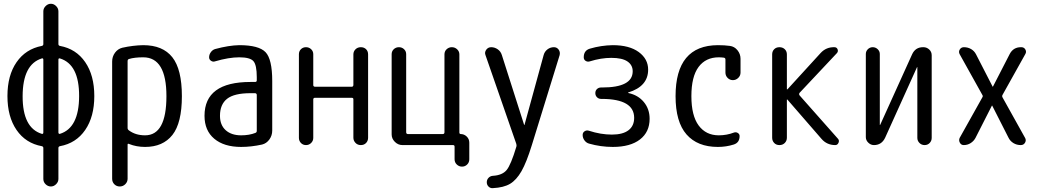

<svg xmlns="http://www.w3.org/2000/svg" viewBox="-20 -770 5540 1019"><path d="M202.1 -460Q100.6 -428.7 100.1 -259.8Q99.6 -90.8 202.1 -59.6Q210 -57.6 210 -67.4V-453.1Q210 -461.9 202.1 -460ZM290 -453.1V-67.4Q290 -58.6 297.9 -59.6Q399.4 -90.8 399.9 -259.8Q400.4 -428.7 297.9 -460Q290 -461.9 290 -453.1ZM202.1 5.9Q116.2 -9.8 67.9 -80.1Q19.5 -150.4 19.5 -260.3Q19.5 -370.1 67.9 -439.9Q116.2 -509.8 202.1 -526.4Q210 -528.3 210 -536.1V-710Q210 -725.6 222.2 -737.8Q234.4 -750 250 -750Q265.6 -750 277.8 -737.8Q290 -725.6 290 -710V-536.1Q290 -528.3 297.9 -526.4Q383.8 -510.7 432.1 -440.4Q480.5 -370.1 480.5 -260.3Q480.5 -150.4 432.1 -80.1Q383.8 -9.8 297.9 5.9Q290 7.8 290 15.6V179.7Q290 195.3 277.8 207.5Q265.6 219.7 250 219.7Q234.4 219.7 222.2 208Q210 196.3 210 179.7V15.6Q210 7.8 202.1 5.9Z M657.2 -445.3V-90.8Q657.2 -83 664.1 -78.1Q699.2 -51.8 750 -51.8Q863.3 -51.8 863.3 -259.8Q863.3 -465.8 740.2 -465.8Q693.4 -465.8 665 -457Q657.2 -455.1 657.2 -445.3ZM575.2 178.7V-443.4Q575.2 -469.7 590.3 -490.2Q605.5 -510.7 628.9 -516.6Q685.5 -529.3 740.2 -530.3Q843.8 -530.3 894.5 -466.3Q945.3 -402.3 945.3 -259.8Q945.3 -117.2 895 -53.7Q844.7 9.8 750 9.8Q704.1 9.8 665 -5.9Q657.2 -9.8 657.2 -2V178.7Q657.2 195.3 645 207.5Q632.8 219.7 615.7 219.7Q598.6 219.7 586.9 208Q575.2 196.3 575.2 178.7Z M1309.6 -275.4Q1222.7 -275.4 1185.1 -245.6Q1147.5 -215.8 1147.5 -155.3Q1147.5 -106.4 1177.7 -79.1Q1208 -51.8 1259.8 -51.8Q1302.7 -51.8 1335 -64.5Q1342.8 -67.4 1342.8 -75.2V-265.6Q1342.8 -274.4 1334 -275.4ZM1259.8 9.8Q1168.9 9.8 1117.2 -33.7Q1065.4 -77.1 1065.4 -155.3Q1065.4 -335 1309.6 -335H1334Q1342.8 -335 1342.8 -343.8V-360.4Q1342.8 -425.8 1324.7 -445.8Q1306.6 -465.8 1250 -465.8Q1194.3 -465.8 1121.1 -444.3Q1110.4 -440.4 1100.1 -447.3Q1089.8 -454.1 1089.8 -465.8Q1089.8 -480.5 1099.1 -493.2Q1108.4 -505.9 1122.1 -509.8Q1194.3 -529.3 1250 -530.3Q1353.5 -530.3 1389.2 -493.2Q1424.8 -456.1 1424.8 -339.8V-77.1Q1424.8 -50.8 1409.7 -29.8Q1394.5 -8.8 1371.1 -2.9Q1313.5 9.8 1259.8 9.8Z M1566.4 -38.1V-482.4Q1566.4 -498 1577.1 -508.8Q1587.9 -519.5 1604 -519.5Q1620.1 -519.5 1631.3 -508.8Q1642.6 -498 1642.6 -482.4V-318.4Q1642.6 -310.5 1651.4 -309.6H1846.7Q1854.5 -309.6 1855.5 -318.4V-481.4Q1855.5 -497.1 1866.7 -508.3Q1877.9 -519.5 1895 -519.5Q1912.1 -519.5 1922.9 -508.8Q1933.6 -498 1933.6 -481.4V-39.1Q1933.6 -22.5 1922.9 -11.2Q1912.1 0 1895 0Q1877.9 0 1866.7 -11.7Q1855.5 -23.4 1855.5 -39.1V-243.2Q1855.5 -251 1846.7 -251H1651.4Q1643.6 -251 1642.6 -243.2V-38.1Q1642.6 -22.5 1631.3 -11.2Q1620.1 0 1604 0Q1587.9 0 1577.1 -11.2Q1566.4 -22.5 1566.4 -38.1Z M2116.2 0Q2092.8 0 2075.7 -17.1Q2058.6 -34.2 2058.6 -56.6V-482.4Q2058.6 -498 2069.8 -508.8Q2081.1 -519.5 2097.2 -519.5Q2113.3 -519.5 2124.5 -508.8Q2135.7 -498 2135.7 -482.4V-68.4Q2135.7 -59.6 2143.6 -58.6H2330.1Q2338.9 -58.6 2338.9 -68.4V-481.4Q2338.9 -498 2350.6 -508.8Q2362.3 -519.5 2377.9 -519.5Q2394.5 -519.5 2406.2 -508.3Q2418 -497.1 2418 -481.4V-66.4Q2418 -59.6 2424.8 -58.6Q2443.4 -58.6 2457 -45.4Q2470.7 -32.2 2470.7 -12.7V75.2Q2470.7 91.8 2459.5 103Q2448.2 114.3 2432.1 114.3Q2416 114.3 2404.3 103Q2392.6 91.8 2392.6 75.2V8.8Q2392.6 0 2384.8 0Z M2719.7 -7.8 2556.6 -477.5Q2550.8 -492.2 2560.5 -505.9Q2570.3 -519.5 2586.9 -519.5Q2605.5 -519.5 2621.6 -508.3Q2637.7 -497.1 2643.6 -477.5L2761.7 -107.4Q2761.7 -106.4 2762.7 -106.4Q2763.7 -106.4 2763.7 -107.4L2865.2 -477.5Q2870.1 -496.1 2885.3 -507.8Q2900.4 -519.5 2919.9 -519.5Q2935.5 -519.5 2944.8 -506.8Q2954.1 -494.1 2950.2 -477.5L2802.7 0Q2774.4 91.8 2747.6 138.7Q2720.7 185.5 2687 205.6Q2653.3 225.6 2595.7 228.5Q2582 229.5 2572.8 220.2Q2563.5 210.9 2563.5 197.3Q2563.5 183.6 2572.8 173.8Q2582 164.1 2595.7 163.1Q2645.5 160.2 2668.5 132.8Q2691.4 105.5 2720.7 7.8Q2722.7 1 2719.7 -7.8Z M3227.5 -55.7Q3285.2 -55.7 3315.4 -78.6Q3345.7 -101.6 3345.7 -144.5Q3345.7 -244.1 3175.8 -245.1H3169.9Q3157.2 -245.1 3148.4 -253.9Q3139.6 -262.7 3139.6 -275.9Q3139.6 -289.1 3148.4 -297.4Q3157.2 -305.7 3169.9 -305.7H3175.8Q3337.9 -305.7 3337.9 -391.6Q3337.9 -424.8 3310.1 -443.8Q3282.2 -462.9 3224.6 -462.9Q3169.9 -462.9 3110.4 -444.3Q3098.6 -440.4 3088.4 -446.8Q3078.1 -453.1 3078.1 -465.8Q3078.1 -502 3110.4 -511.7Q3169.9 -529.3 3232.4 -530.3Q3320.3 -530.3 3370.1 -493.7Q3419.9 -457 3419.9 -400.4Q3419.9 -311.5 3314.5 -279.3Q3313.5 -279.3 3313.5 -278.3Q3313.5 -276.4 3314.5 -276.4Q3366.2 -265.6 3397 -228.5Q3427.7 -191.4 3427.7 -139.6Q3427.7 -69.3 3376.5 -29.8Q3325.2 9.8 3232.4 9.8Q3168 9.8 3106.4 -7.8Q3091.8 -11.7 3082 -24.9Q3072.3 -38.1 3072.3 -53.7Q3072.3 -66.4 3082.5 -73.2Q3092.8 -80.1 3105.5 -76.2Q3168 -55.7 3227.5 -55.7Z M3790 9.8Q3681.6 9.8 3623.5 -56.6Q3565.4 -123 3565.4 -259.8Q3565.4 -529.3 3790 -530.3Q3826.2 -530.3 3853.5 -526.4Q3877.9 -523.4 3894 -503.4Q3910.2 -483.4 3910.2 -458V-384.8Q3910.2 -368.2 3897.9 -356.4Q3885.7 -344.7 3869.6 -344.7Q3853.5 -344.7 3841.8 -356.4Q3830.1 -368.2 3830.1 -384.8V-454.1Q3830.1 -461.9 3822.3 -463.9Q3806.6 -465.8 3794.9 -465.8Q3725.6 -465.8 3687.5 -414.6Q3649.4 -363.3 3649.4 -259.8Q3649.4 -156.2 3688 -104Q3726.6 -51.8 3794.9 -51.8Q3836.9 -51.8 3875 -66.4Q3885.7 -70.3 3895.5 -64.5Q3905.3 -58.6 3905.3 -47.9Q3905.3 -12.7 3874 -2.9Q3834 9.8 3790 9.8Z M4078.1 -39.1V-481.4Q4078.1 -498 4088.9 -508.8Q4099.6 -519.5 4116.7 -519.5Q4133.8 -519.5 4145 -508.8Q4156.2 -498 4156.2 -481.4V-295.9H4157.2H4159.2L4335 -488.3Q4364.3 -520.5 4408.2 -519.5Q4420.9 -519.5 4425.3 -508.3Q4429.7 -497.1 4421.9 -488.3L4223.6 -277.3Q4218.8 -270.5 4223.6 -263.7L4427.7 -33.2Q4435.5 -24.4 4430.2 -12.2Q4424.8 0 4413.1 0Q4368.2 0 4339.8 -33.2L4159.2 -241.2Q4158.2 -242.2 4157.2 -242.2Q4156.2 -242.2 4156.2 -241.2V-39.1Q4156.2 -22.5 4145 -11.2Q4133.8 0 4116.7 0Q4099.6 0 4088.9 -11.2Q4078.1 -22.5 4078.1 -39.1Z M4618.2 0Q4601.6 0 4588.4 -12.7Q4575.2 -25.4 4575.2 -42V-483.4Q4575.2 -498 4585.9 -508.8Q4596.7 -519.5 4611.8 -519.5Q4627 -519.5 4638.2 -508.8Q4649.4 -498 4649.4 -483.4V-107.4Q4649.4 -106.4 4650.4 -106.4Q4651.4 -106.4 4651.4 -107.4L4820.3 -480.5Q4837.9 -520.5 4880.9 -519.5Q4898.4 -519.5 4911.6 -507.3Q4924.8 -495.1 4924.8 -476.6V-38.1Q4924.8 -22.5 4914.1 -11.2Q4903.3 0 4887.2 0Q4871.1 0 4859.9 -11.2Q4848.6 -22.5 4848.6 -38.1V-413.1Q4848.6 -414.1 4847.7 -414.1Q4846.7 -414.1 4846.7 -413.1L4677.7 -39.1Q4659.2 0 4618.2 0Z M5073.2 -38.1 5193.4 -252.9Q5198.2 -259.8 5193.4 -266.6L5073.2 -482.4Q5066.4 -495.1 5073.7 -507.3Q5081.1 -519.5 5095.7 -519.5Q5117.2 -519.5 5134.3 -509.3Q5151.4 -499 5160.2 -481.4L5248 -310.5Q5248 -309.6 5249 -309.6Q5250 -309.6 5250 -310.5L5338.9 -483.4Q5358.4 -520.5 5400.4 -519.5Q5415 -519.5 5421.9 -507.3Q5428.7 -495.1 5421.9 -483.4L5300.8 -266.6Q5296.9 -259.8 5300.8 -252.9L5419.9 -39.1Q5427.7 -26.4 5420.4 -13.2Q5413.1 0 5397.5 0Q5376 0 5358.4 -10.7Q5340.8 -21.5 5332 -40L5246.1 -209Q5246.1 -210 5245.1 -210Q5244.1 -210 5244.1 -209L5157.2 -38.1Q5148.4 -21.5 5131.8 -10.7Q5115.2 0 5094.7 0Q5081.1 0 5074.2 -12.7Q5067.4 -25.4 5073.2 -38.1Z"/></svg>

Font: Rounded Mgen+ 1mn regular
Style: Regular
Weight: 400
Designer: [Source Han Sans]
Ryoko NISHIZUKA  (kana & ideographs); Paul D. Hunt (Latin, Greek & Cyrillic); Wenlong ZHANG  (bopomofo
Version: Version 1.059.20150602